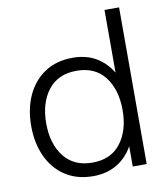

<svg xmlns="http://www.w3.org/2000/svg" viewBox="-82 -788 751 869"><g transform="rotate(-10 293.0 -354.0)"><path d="M460 0V-93Q432 -43 385.5 -15.5Q339 12 277 12Q202 12 148.5 -23.5Q95 -59 67 -120.5Q39 -182 39 -260Q39 -338 67 -399.5Q95 -461 148.5 -496.5Q202 -532 277 -532Q338 -532 383 -506Q428 -480 457 -432V-720H524V0ZM284 -49Q369 -49 414 -107.5Q459 -166 459 -260Q459 -354 414 -412.5Q369 -471 284 -471Q199 -471 153.5 -412.5Q108 -354 108 -260Q108 -166 153.5 -107.5Q199 -49 284 -49Z"/></g></svg>

Font: Aspekta 300
Style: Regular
Weight: 300
Designer: Ivo Dolenc
Version: Version 2.000